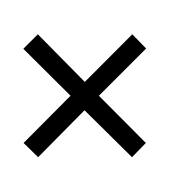

<svg xmlns="http://www.w3.org/2000/svg" viewBox="-20 -764 612 691"><path d="M456.1 -640.6 505.9 -589.4 335.9 -419.4 504.9 -249.5 455.1 -198.2 284.2 -367.2 117.2 -198.2 64.9 -249.5 233.9 -419.4 64 -588.4 116.2 -640.6 285.2 -469.2ZM146.5 -92.8ZM146.5 -743.7Z"/></svg>

Font: Noto Sans Telugu UI
Style: Regular
Weight: 400
Designer: Monotype Design Team
Foundry: Monotype Imaging Inc.
Version: Version 1.05